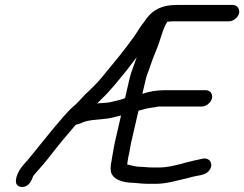

<svg xmlns="http://www.w3.org/2000/svg" viewBox="-20 -694 986 775"><path d="M435.5 -76C434.3 -70.7 433.2 -64.3 432.2 -57C431.1 -52.3 430.3 -47.7 429.9 -43C426.5 -28.1 426.3 -16.7 427.2 -5C430.6 28.8 474.1 44 519.8 44C537.1 45.5 560 48 578.9 48H607.9C655.8 48 697.3 33.4 737.2 25L755.4 20C778.8 13.7 805.8 14.5 821.6 -2.5C844.7 -27.4 829.6 -58 800.5 -54C786.8 -50.3 766.3 -47.4 751.9 -43L734 -39C728.2 -37 722 -35.2 715.2 -33.5C686.7 -26.4 655.7 -18 622.2 -18H595.2C576.5 -18 555.6 -21 538.9 -21C524.6 -22.3 508.9 -26.4 497.7 -29C496.4 -29 495.1 -29.3 493.9 -30C494.2 -31.3 494.2 -32.7 493.9 -34C494.8 -38 495.4 -42 495.6 -46C496.9 -51.3 497.8 -57 498.5 -63L501.1 -74C503.9 -86 505.8 -102.9 509 -117L539 -247C549 -249.7 558.6 -252.3 567.9 -255C587.1 -259.6 601.6 -259.7 620 -264H795C812.4 -264 831.6 -279.9 835.7 -297.5C839.7 -315.1 827.6 -330 810.2 -330H648.2C614.7 -330 584.3 -325.8 554.7 -315L569 -377C572 -389.6 577.2 -399.8 581.1 -412C591.4 -443.2 601.7 -470.6 613.7 -499C627.5 -531.7 636 -576 654.9 -606C657.1 -606.7 659.5 -607 662.1 -607C669 -607.7 674.4 -608 678.4 -608H904.4C921.8 -608 940.8 -622.9 944.9 -640.5C948.9 -658.1 937 -674 919.6 -674H693.6C638.4 -674 599.5 -657.4 572.1 -620L559 -602C545.1 -585.3 535.5 -566.8 522.6 -548.5C482.7 -491.6 435.9 -436.2 392.5 -383.5C370.7 -356.9 347.9 -335.1 323 -312C305.6 -293.9 293.5 -278.3 274.7 -263C249.7 -241.5 222.7 -206.6 198.3 -179C163.1 -137 125.6 -88.3 90.9 -47C78.4 -33.7 69.7 -23.3 64.7 -16C45.4 10.5 29.9 56.4 65.5 60.5C89.5 63.2 104.5 43.8 111.9 22C112.4 20 113.7 17.3 115.8 14C120.3 8.7 127.6 0.3 137.5 -11C162.8 -38.6 183.9 -66.8 208.6 -98C233 -129.5 260.2 -159.3 284.6 -189L287.1 -191C291.3 -191.7 295.5 -192.7 299.8 -194L314.2 -200C340.1 -210.4 366.9 -210.3 399.4 -214C421.1 -215 447.6 -222.6 468.6 -228L443 -117C439.5 -102 438.3 -87.8 435.5 -76ZM484.8 -298C471 -291.8 455.8 -289.2 439.8 -285C420 -278.9 399 -278.5 377.9 -277C375.9 -277 373.9 -276.7 371.7 -276C378.7 -283.3 385.7 -290.3 392.6 -297C412.4 -315.3 422.6 -328.6 440.5 -348.5C455.4 -365.2 464.9 -378.4 478.6 -394.5C496.4 -415.4 511.6 -437.7 531.9 -463C523 -435.2 510 -407.1 503.5 -379Z"/></svg>

Font: HoneyBee
Style: RegIt
Weight: 400
Foundry: Cannot Into Space Fonts
Version: Version 0.89